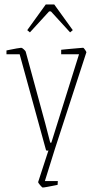

<svg xmlns="http://www.w3.org/2000/svg" viewBox="-20 -664 437 860"><path d="M171 176Q169 176 159.5 165Q150 154 151 151L197 10L190 11Q189 11 187.5 9.5Q186 8 186 8L68 -421H9V-438Q9 -438 23.5 -441Q38 -444 54.5 -447Q71 -450 75 -450Q79 -450 86.5 -443Q94 -436 95 -433L183 -110L205 -25H210L334 -421H254V-441Q254 -441 267.5 -442.5Q281 -444 299.5 -445.5Q318 -447 333.5 -448.5Q349 -450 352 -450Q355 -450 361 -441Q367 -432 367 -430L225 6L181 147H239L238 164Q238 164 223 167Q208 170 192 173Q176 176 171 176ZM114 -519 102 -529 185 -644H223L306 -529L294 -519L208 -613H200Z"/></svg>

Font: Grenze Gotisch Thin
Style: Regular
Weight: 100
Designer: Renata Polastri
Foundry: Omnibus-Type
Version: Version 1.001